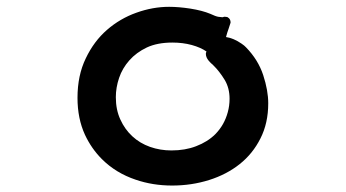

<svg xmlns="http://www.w3.org/2000/svg" viewBox="-20 -499 1040 577"><path d="M672.9 -431.6V-430.7Q670.4 -422.4 667.5 -414.1Q662.6 -400.9 659.2 -387.7Q682.1 -384.3 706.1 -367.7Q714.8 -361.8 719.2 -356.9Q755.9 -319.3 771 -273.2Q786.1 -227.1 786.1 -188.5Q786.1 -128.9 762.7 -83Q739.7 -37.1 700.4 -5.9Q661.1 25.4 608.4 42Q555.7 58.6 497.3 58.6Q439 58.6 387.7 41Q328.1 21 286.1 -21Q254.9 -52.2 235.4 -93.8Q212.9 -142.6 212.9 -205.1Q212.9 -272.5 237.8 -323.7Q262.2 -375 301.5 -409.2Q340.8 -443.4 390.1 -460.9Q439 -478.5 488.3 -478.5Q517.1 -478.5 552.2 -473.1Q588.4 -467.3 611.8 -457.5Q628.4 -449.7 636.2 -448.5Q644 -447.3 647.5 -447.3H649.9Q652.3 -448.7 655.5 -448.7Q658.7 -448.7 663.1 -447.8Q666 -445.8 668 -444.3Q672.9 -439.5 672.9 -431.6ZM610.8 -312.5Q598.6 -324.7 598.6 -337.4Q598.6 -340.3 600.6 -344.2Q583 -356.4 556.2 -363.8Q529.3 -371.1 498 -371.1Q453.1 -371.1 421.4 -356.4Q389.6 -341.3 368.7 -317.6Q347.7 -293.9 337.9 -264.9Q328.1 -235.8 328.1 -207Q328.1 -168.9 341.8 -139.6Q355 -110.4 377.7 -89.4Q400.4 -68.4 430.9 -57.6Q461.4 -46.9 495.1 -46.9Q536.6 -46.9 569.3 -59.6Q604 -72.8 627 -95.7Q654.3 -123.5 664.6 -162.1Q669.9 -181.6 669.9 -202.1Q669.9 -234.4 655.3 -258.8Q639.2 -285.2 621.1 -302.7L618.7 -305.2Q617.2 -306.6 615 -308.3Q612.8 -310.1 610.8 -312.5Z"/></svg>

Font: Bakudai
Style: Bold
Weight: 700
Version: Version 1.48